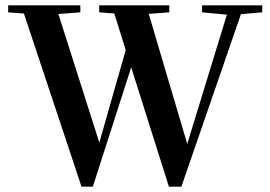

<svg xmlns="http://www.w3.org/2000/svg" viewBox="-20 -683 1015 721"><path d="M286.1 18.1 69.8 -632.3 10.7 -636.7V-663.1H281.7V-636.7L199.2 -630.4L353 -147.5L452.1 -495.1L409.2 -632.3L352.5 -636.7V-663.1H615.7V-636.7L538.6 -630.9L683.1 -142.6L832 -627.9L738.8 -636.7V-663.1H964.8V-636.7L884.8 -629.9L661.1 18.1H614.3L472.7 -430.2L328.6 18.1Z"/></svg>

Font: Elstob 18pt SemiBold
Style: Regular
Weight: 600
Designer: Peter S. Baker
Version: Version 1.015